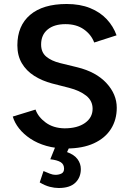

<svg xmlns="http://www.w3.org/2000/svg" viewBox="-20 -732 650 962"><path d="M313 12Q258 12 212.5 -1Q167 -14 132.5 -37Q98 -60 75.5 -88.5Q53 -117 44 -148L158 -183Q171 -146 209 -118Q247 -90 303 -89Q368 -89 406 -116Q444 -143 444 -187Q444 -227 412 -252.5Q380 -278 326 -292L240 -314Q191 -327 151.5 -352Q112 -377 89.5 -415Q67 -453 67 -505Q67 -603 131 -657.5Q195 -712 314 -712Q381 -712 431.5 -691.5Q482 -671 515 -635.5Q548 -600 564 -555L452 -519Q437 -559 400 -585Q363 -611 308 -611Q251 -611 218.5 -584Q186 -557 186 -509Q186 -470 211.5 -448.5Q237 -427 281 -416L367 -395Q461 -372 513 -316Q565 -260 565 -192Q565 -132 536 -86Q507 -40 450.5 -14Q394 12 313 12ZM274 210Q253 210 229.5 204Q206 198 179 182L198 125Q214 132 229.5 138Q245 144 257 144Q275 144 288 137.5Q301 131 301 113Q301 91 284 80.5Q267 70 232 66L261 -6L329 2L316 30Q352 43 368.5 65.5Q385 88 385 115Q385 157 357.5 183.5Q330 210 274 210Z"/></svg>

Font: Figtree Light SemiBold
Style: Regular
Weight: 600
Version: Version 2.002